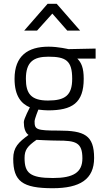

<svg xmlns="http://www.w3.org/2000/svg" viewBox="-20 -757 552 1016"><path d="M259 239C403 239 478 192 478 79C478 -42 426 -66 290 -66C171 -66 163 -72 163 -115C163 -128 183 -177 183 -177C194 -175 225 -173 234 -173C362 -173 423 -212 423 -340C423 -399 410 -426 389 -447H486V-500L342 -497C342 -497 289 -510 237 -510C128 -510 57 -462 57 -340C57 -246 95 -207 138 -189C138 -189 106 -128 106 -111C106 -80 114 -54 131 -43C78 -4 50 22 50 83C50 202 98 239 259 239ZM286 -13C380 -13 416 -4 416 81C416 155 369 185 260 185C137 185 110 157 110 79C110 36 125 17 173 -17C173 -17 248 -13 286 -13ZM234 -225C144 -225 117 -262 117 -340C117 -429 157 -457 236 -457C329 -457 362 -436 362 -340C362 -253 325 -225 234 -225ZM108 -595H176L257 -685L336 -595H404L280 -737H232Z"/></svg>

Font: TitilliumText22L
Style: 250 wt
Weight: 300
Designer: Campivisivi
Foundry: Campivisivi
Version: 1.000